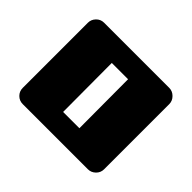

<svg xmlns="http://www.w3.org/2000/svg" viewBox="-117 -667 834 834"><g transform="rotate(45 300.0 -250.0)"><path d="M500 -500Q520 -500 535 -485Q550 -470 550 -450V-50Q550 -29 535 -14.5Q520 0 500 0H100Q79 0 64.5 -14.5Q50 -29 50 -50V-450Q50 -470 64.5 -485Q79 -500 100 -500ZM248 -100H348L347 -400H247Z"/></g></svg>

Font: Tokeely Brookings
Style: Regular
Weight: 400
Designer: Peter Wiegel
Foundry: Peter Wiegel
Version: Version 2.001